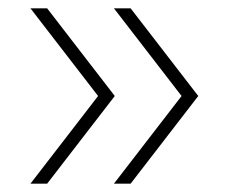

<svg xmlns="http://www.w3.org/2000/svg" viewBox="-20 -510 568 460"><path d="M53 -70 215 -280 53 -490H93L255 -280L93 -70ZM253 -70 415 -280 253 -490H293L455 -280L293 -70Z"/></svg>

Font: Encode Sans Expanded Expanded Thin
Style: Regular
Weight: 100
Width: 7
Designer: Multiple Designers
Foundry: Impallari Type
Version: Version 3.000; ttfautohint (v1.8.3) -l 8 -r 50 -G 200 -x 14 